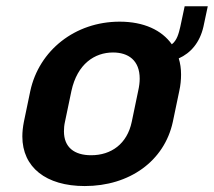

<svg xmlns="http://www.w3.org/2000/svg" viewBox="-20 -587 694 623"><path d="M537.5 -443.3C505 -489.2 446.7 -516.7 368.3 -516.7C223.3 -516.7 106.7 -423.3 78.3 -291.7L57.5 -191.7C54.2 -175 52.5 -159.2 52.5 -144.2C52.5 -44.2 129.2 16.7 255 16.7C400 16.7 513.3 -64.2 540.8 -191.7L561.7 -291.7C565.8 -310 567.5 -328.3 567.5 -345C567.5 -364.2 565 -381.7 560 -397.5C599.2 -415 628.3 -449.2 640 -500L654.2 -566.7H579.2L565 -500C560 -478.3 554.2 -455.8 537.5 -443.3ZM346.7 -416.7C395.8 -416.7 433.3 -391.7 433.3 -331.7C433.3 -320 431.7 -306.7 428.3 -291.7L407.5 -191.7C392.5 -120 340.8 -83.3 275.8 -83.3C220.8 -83.3 187.5 -109.2 187.5 -160.8C187.5 -170 188.3 -180.8 190.8 -191.7L211.7 -291.7C230.8 -380 287.5 -416.7 346.7 -416.7Z"/></svg>

Font: BoonHome
Style: Bold Oblique
Weight: 700
Italic angle: -12°
Designer: Sungsit Sawaiwan
Foundry: Sungsit Sawaiwan
Version: Version 0.2